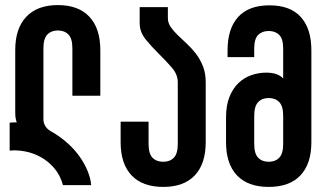

<svg xmlns="http://www.w3.org/2000/svg" viewBox="-20 -729 1286 756"><path d="M186 -209Q220 -189 247.5 -164Q275 -139 294.5 -111Q314 -83 325.5 -54.5Q337 -26 339 0H228Q217 -40 193 -67.5Q169 -95 139.5 -111Q110 -127 78 -133Q57 -137 37 -137Q27 -137 18 -136V-246Q25 -247 32 -247H46Q40 -263 40 -284V-532Q40 -617 83.5 -663Q127 -709 208 -709Q289 -709 332 -663Q375 -617 375 -532V-352H265V-539Q265 -577 249.5 -593Q234 -609 208 -609Q182 -609 166.5 -593Q151 -577 151 -539V-258Q151 -250 154 -241.5Q157 -233 164 -225Q171 -217 185 -209Z M641 -658Q641 -639 652 -623Q663 -607 679.5 -591Q696 -575 715.5 -557Q735 -539 751.5 -517.5Q768 -496 779 -468.5Q790 -441 790 -405V-169Q790 -84 747 -38.5Q704 7 623 7Q541 7 498 -38.5Q455 -84 455 -169V-250H565V-162Q565 -124 580.5 -108Q596 -92 623 -92Q649 -92 664.5 -108Q680 -124 680 -162V-405Q680 -436 656.5 -463Q633 -490 605 -517.5Q577 -545 553.5 -574Q530 -603 530 -638V-701H641Z M1095 -273Q1095 -311 1079.5 -327Q1064 -343 1038 -343Q1012 -343 996.5 -327Q981 -311 981 -273V-162Q981 -124 996.5 -108Q1012 -92 1038 -92Q1064 -92 1079.5 -108Q1095 -124 1095 -162ZM1041 -708Q1123 -708 1164.5 -662Q1206 -616 1206 -531V-169Q1206 -84 1163 -38.5Q1120 7 1038 7Q956 7 913 -38.5Q870 -84 870 -169V-266Q870 -314 883.5 -347.5Q897 -381 919 -402Q941 -423 969.5 -433Q998 -443 1028 -443Q1074 -443 1095 -420V-538Q1095 -576 1079.5 -591.5Q1064 -607 1038 -607Q1012 -607 996.5 -591.5Q981 -576 981 -538V-504H876V-531Q876 -616 917.5 -662Q959 -708 1041 -708Z"/></svg>

Font: Bebas Neue Bold
Style: Regular
Weight: 700
Designer: Ryoichi Tsunekawa & LGV (GE)
Foundry: Free Software Foundation, Inc.
Version: Version 1.003 August 13, 2016